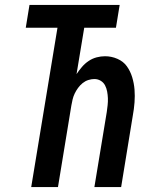

<svg xmlns="http://www.w3.org/2000/svg" viewBox="-20 -755 640 775"><path d="M106 0 212 -643H84L99 -735H463L448 -643H320L289 -456Q299 -471 311 -485Q323 -499 338 -509Q353 -519 370 -523.5Q387 -528 404 -528Q430 -528 454 -517.5Q478 -507 492 -487.5Q506 -468 513.5 -443.5Q521 -419 523 -393.5Q525 -368 523 -341.5Q521 -315 516 -288L469 0H361L411 -303Q413 -317 414.5 -331Q416 -345 415.5 -358.5Q415 -372 412.5 -385.5Q410 -399 404 -410.5Q398 -422 386.5 -429Q375 -436 361 -436Q349 -436 336.5 -432Q324 -428 313.5 -419.5Q303 -411 295 -400Q287 -389 281.5 -377.5Q276 -366 273 -353.5Q270 -341 268 -329L214 0Z"/></svg>

Font: Iosevka Aile Semibold
Style: Italic
Weight: 600
Italic angle: -9°
Designer: Belleve Invis
Foundry: Belleve Invis
Version: Version 31.1.0; ttfautohint (v1.8.4)